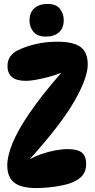

<svg xmlns="http://www.w3.org/2000/svg" viewBox="-20 -949 483 976"><path d="M17 -108Q17 -156 43.5 -221Q70 -286 129.5 -373.5Q189 -461 289 -576V-578Q261 -567 227.5 -558Q194 -549 163 -543.5Q132 -538 112 -538Q63 -538 40.5 -557.5Q18 -577 18 -613Q18 -667 70 -693Q105 -711 157.5 -724Q210 -737 273 -737Q352 -737 389 -710.5Q426 -684 426 -621Q426 -553 358 -434.5Q290 -316 134 -143V-141Q159 -155 192.5 -166.5Q226 -178 260.5 -184.5Q295 -191 324 -191Q374 -191 396 -173.5Q418 -156 418 -115Q418 -71 388 -45.5Q358 -20 303 -8Q266 0 230 3.5Q194 7 166 7Q87 7 52 -21Q17 -49 17 -108ZM222 -929Q265 -929 284.5 -904.5Q304 -880 304 -847Q304 -807 280 -785Q256 -763 213 -763Q171 -763 150.5 -787Q130 -811 130 -844Q130 -886 155 -907.5Q180 -929 222 -929Z"/></svg>

Font: DynaPuff Condensed Medium
Style: Regular
Weight: 500
Width: 3
Designer: Toshi Omagari, Jennifer Daniel
Foundry: Google Fonts
Version: Version 2.000; ttfautohint (v1.8.4.7-5d5b)